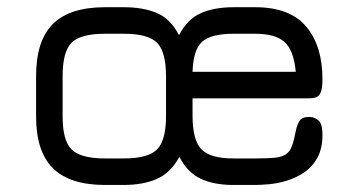

<svg xmlns="http://www.w3.org/2000/svg" viewBox="-20 -498 994 532"><path d="M271 14.5Q173.5 14.5 126.8 -31.8Q80 -78 80 -175V-287Q80 -385.5 126.8 -431.8Q173.5 -478 271 -478H323Q377 -478 415 -461.8Q453 -445.5 476 -400.5Q499 -445 536.5 -461.5Q574 -478 627 -478H687Q783.5 -478 828.5 -424.2Q873.5 -370.5 873.5 -279Q873.5 -253 868.5 -241.8Q863.5 -230.5 855.2 -228Q847 -225.5 836 -225.5H513.5V-178Q513.5 -109.5 538.2 -84.2Q563 -59 626 -59H687Q721.5 -59 741.8 -61Q762 -63 772.8 -70.8Q783.5 -78.5 789.2 -94.2Q795 -110 800 -137Q803 -151.5 809.8 -162.8Q816.5 -174 837 -174Q852 -174 862.8 -164Q873.5 -154 873.5 -125Q873.5 -86 859.2 -60.5Q845 -35 822 -19.8Q799 -4.5 773.5 3Q748 10.5 724.8 12.5Q701.5 14.5 687 14.5H626Q573.5 14.5 536.5 -2.5Q499.5 -19.5 477 -63.5Q453.5 -19.5 415.2 -2.5Q377 14.5 323 14.5ZM271 -59H323Q390.5 -59 415.2 -84Q440 -109 440 -176V-287Q440 -354.5 415.2 -379.5Q390.5 -404.5 323 -404.5H271Q203.5 -404.5 178.5 -379.8Q153.5 -355 153.5 -287V-175Q153.5 -108.5 178.5 -83.8Q203.5 -59 271 -59ZM513.5 -299H799.5Q794 -359 768.2 -381.8Q742.5 -404.5 687 -404.5H627Q565 -404.5 540.2 -382.5Q515.5 -360.5 513.5 -299Z"/></svg>

Font: Jura Light SemiBold
Style: Regular
Weight: 600
Version: Version 5.106